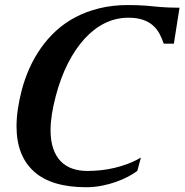

<svg xmlns="http://www.w3.org/2000/svg" viewBox="-20 -747 747 777"><path d="M333 -55.2Q359.9 -55.2 387.7 -58.1Q415.5 -61 443.4 -67.6Q471.2 -74.2 498.3 -84.5Q525.4 -94.7 550.3 -109.4L535.6 -55.2Q520.5 -43.9 498.5 -32.2Q476.6 -20.5 449.7 -11Q422.9 -1.5 392.1 4.6Q361.3 10.7 329.1 10.7Q188 10.7 117.4 -53Q46.9 -116.7 46.9 -235.8Q46.9 -302.2 68.8 -385.3Q80.6 -429.2 99.6 -471.7Q118.7 -514.2 145.3 -552.2Q171.9 -590.3 206.8 -622.3Q241.7 -654.3 285.6 -677.5Q329.6 -700.7 382.6 -713.6Q435.5 -726.6 498.5 -726.6Q521.5 -726.6 539.3 -725.8Q557.1 -725.1 572.3 -723.9Q587.4 -722.7 601.1 -721.2Q614.7 -719.7 630.4 -718.5Q646 -717.3 664.3 -716.6Q682.6 -715.8 706.5 -715.8L683.6 -570.3H642.6Q635.3 -592.3 625 -611.3Q614.7 -630.4 598.1 -644.8Q581.5 -659.2 557.6 -667.2Q533.7 -675.3 499.5 -675.3Q449.7 -675.3 405 -653.6Q360.4 -631.8 322.8 -590.8Q285.2 -549.8 255.1 -491Q225.1 -432.1 205.6 -357.9Q184.6 -278.3 184.6 -220.7Q184.6 -176.3 195.6 -145Q206.5 -113.8 226.3 -93.8Q246.1 -73.7 273.4 -64.5Q300.8 -55.2 333 -55.2Z"/></svg>

Font: Arian AMU Serif
Style: Bold Italic
Weight: 700
Italic angle: -15°
Designer: Ruben Hakobyan (Tarumian)
Foundry: Ruben Hakobyan (Tarumian)
Version: Version 1.002